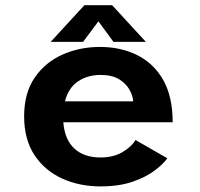

<svg xmlns="http://www.w3.org/2000/svg" viewBox="-20 -688 750 720"><path d="M607.5 -94.5Q592.5 -73 560 -48.5Q527.5 -24 477 -6.5Q426.5 11 356.5 11Q278 11 213 -18.5Q148 -48 109.2 -106.5Q70.5 -165 70.5 -252Q70.5 -339 110 -396.8Q149.5 -454.5 214.2 -483.2Q279 -512 355 -512Q432.5 -512 494.2 -481.5Q556 -451 591.8 -388.5Q627.5 -326 627.5 -229.5H217.5Q222.5 -164.5 258.8 -131Q295 -97.5 356.5 -97.5Q406.5 -97.5 440.8 -118.5Q475 -139.5 488 -163ZM357.5 -407Q309 -407 273 -383.2Q237 -359.5 223.5 -308H479.5Q478.5 -328 465.8 -351.2Q453 -374.5 426.5 -390.8Q400 -407 357.5 -407ZM527 -531H405.5L349 -608L291.5 -531H170L296.5 -668.5H400.5Z"/></svg>

Font: League Mono SemiBold
Style: Regular
Weight: 600
Width: 6
Designer: Tyler Finck
Foundry: The League of Moveable Type / Tyler Finck
Version: Version 2.300;RELEASE